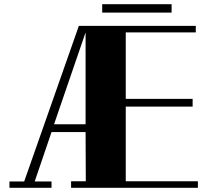

<svg xmlns="http://www.w3.org/2000/svg" viewBox="-20 -832 987 913"><path d="M796 -772H466V-812H796ZM911 -678H578V-362H896V-325H578V30H921V61H318V30H388L387 -204H225L145 31H225V61H25V31H95L355 -709H911ZM237 -241H387V-678Z"/></svg>

Font: Cafe24 ClassicType
Style: Regular
Weight: 400
Designer: Cafe24 thkim, hmlim, mnelim & 4IR
Foundry: Cafe24
Version: Version 1.000